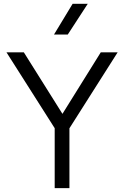

<svg xmlns="http://www.w3.org/2000/svg" viewBox="-20 -970 640 990"><path d="M262 0V-309L13.5 -700H103L302 -383L499.5 -700H586.5L338 -308.5V0ZM258.5 -792 354.5 -950.5H432.5L329.5 -792Z"/></svg>

Font: Geologica Thin Roman ExtraLight
Style: Regular
Weight: 250
Version: Version 1.010;gftools[0.9.28]